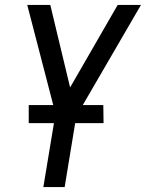

<svg xmlns="http://www.w3.org/2000/svg" viewBox="-20 -550 616 775"><path d="M155 205H241L288 -81L549 -530H455L263 -197L183 -530H90L204 -91ZM96 -53H398L397 -126H96Z"/></svg>

Font: Iosevka Sparkle Oblique
Style: Regular
Weight: 400
Italic angle: -9°
Designer: Belleve Invis
Foundry: Belleve Invis
Version: Version 4.5.0; ttfautohint (v1.8.3)